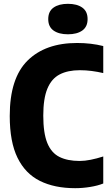

<svg xmlns="http://www.w3.org/2000/svg" viewBox="-20 -975 576 1005"><path d="M373.5 10Q265.5 10 189 -28Q112.5 -66 71.8 -149Q31 -232 31 -368Q31 -565.5 124.2 -657.8Q217.5 -750 383.5 -750Q457 -750 520.5 -734V-592.5Q490.5 -599.5 460 -603.5Q429.5 -607.5 398 -607.5Q334.5 -607.5 292 -585.2Q249.5 -563 228 -511Q206.5 -459 206.5 -370Q206.5 -278.5 227.5 -226.8Q248.5 -175 290.8 -153.8Q333 -132.5 397 -132.5Q424 -132.5 455 -138.8Q486 -145 520.5 -156V-14.5Q492 -3 452.2 3.5Q412.5 10 373.5 10ZM335.5 -795.5Q288 -795.5 260.2 -815.2Q232.5 -835 232.5 -875Q232.5 -915.5 260.2 -935.2Q288 -955 335.5 -955Q383 -955 410.8 -935.2Q438.5 -915.5 438.5 -875Q438.5 -835 410.8 -815.2Q383 -795.5 335.5 -795.5Z"/></svg>

Font: Encode Sans Condensed ExtraBold
Style: Regular
Weight: 800
Width: 3
Designer: Multiple Designers
Foundry: Impallari Type
Version: Version 3.000; ttfautohint (v1.8.3) -l 8 -r 50 -G 200 -x 14 